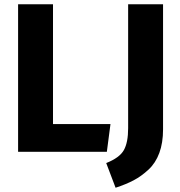

<svg xmlns="http://www.w3.org/2000/svg" viewBox="-20 -713 847 902"><path d="M229 -693V-130H499L482 0H65V-693ZM746 -693V-105Q746 -42 728.5 5.5Q711 53 677.5 84Q644 115 608 134Q572 153 523 169L479 53Q542 28 562 -8Q582 -44 582 -111V-693Z"/></svg>

Font: Fira Sans
Style: Bold
Weight: 700
Designer: bBox Type GmbH & Carrois Corporate GbR & Edenspiekermann AG
Foundry: bBox Type GmbH & Carrois Corporate GbR & Edenspiekermann AG
Version: Version 4.301;PS 004.301;hotconv 1.0.88;makeotf.lib2.5.64775